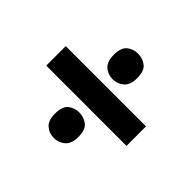

<svg xmlns="http://www.w3.org/2000/svg" viewBox="-126 -767 829 829"><g transform="rotate(45 289.0 -352.5)"><path d="M44 -293V-412H534V-293ZM288 -95Q259 -95 238 -113.5Q217 -132 217 -173Q217 -217 238 -234Q259 -251 288 -251Q317 -251 338.5 -234Q360 -217 360 -173Q360 -132 338.5 -113.5Q317 -95 288 -95ZM288 -454Q259 -454 238 -472.5Q217 -491 217 -532Q217 -576 238 -593Q259 -610 288 -610Q317 -610 338.5 -593Q360 -576 360 -532Q360 -491 338.5 -472.5Q317 -454 288 -454Z"/></g></svg>

Font: Noto Sans Thai ExtraBold
Style: Regular
Weight: 800
Version: Version 2.001